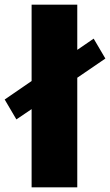

<svg xmlns="http://www.w3.org/2000/svg" viewBox="-85 -800 470 820"><path d="M-15 -290 -65 -375 50 -454V-780H245V-587L315 -635L365 -550L245 -468V0H50V-334Z"/></svg>

Font: Jost* Black
Style: Regular
Weight: 900
Version: Version 3.7